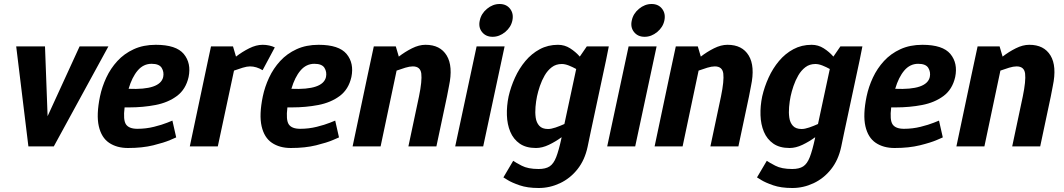

<svg xmlns="http://www.w3.org/2000/svg" viewBox="-20 -732 5322 960"><path d="M205 -500 218 -151 378 -500H522L249 0H122L61 -500Z M738 -413Q697 -413 668.5 -379.5Q640 -346 623 -288Q781 -281 796 -347Q801 -372 788.5 -392.5Q776 -413 738 -413ZM842 -129 861 -45Q861 -45 831 -32Q801 -19 746.5 -5.5Q692 8 620 8Q564 8 525.5 -18Q487 -44 474 -101Q461 -158 480 -250Q490 -298 511.5 -344Q533 -390 567 -427Q601 -464 649 -486Q697 -508 759 -508Q861 -508 899 -462Q937 -416 923 -347Q909 -285 864.5 -252Q820 -219 757.5 -207Q695 -195 626 -195H603Q595 -132 610 -110Q625 -88 667 -88Q710 -88 750 -98Q790 -108 816 -118.5Q842 -129 842 -129Z M1293 -381Q1262 -400 1230 -400Q1215 -400 1193.5 -393.5Q1172 -387 1150 -379L1069 0H929L1020 -430L1035 -500H1145L1160 -449Q1191 -473 1226 -490.5Q1261 -508 1293 -508H1294Q1310 -508 1326 -504.5Q1342 -501 1354 -495Z M1552 -413Q1511 -413 1482.5 -379.5Q1454 -346 1437 -288Q1595 -281 1610 -347Q1615 -372 1602.5 -392.5Q1590 -413 1552 -413ZM1656 -129 1675 -45Q1675 -45 1645 -32Q1615 -19 1560.5 -5.5Q1506 8 1434 8Q1378 8 1339.5 -18Q1301 -44 1288 -101Q1275 -158 1294 -250Q1304 -298 1325.5 -344Q1347 -390 1381 -427Q1415 -464 1463 -486Q1511 -508 1573 -508Q1675 -508 1713 -462Q1751 -416 1737 -347Q1723 -285 1678.5 -252Q1634 -219 1571.5 -207Q1509 -195 1440 -195H1417Q1409 -132 1424 -110Q1439 -88 1481 -88Q1524 -88 1564 -98Q1604 -108 1630 -118.5Q1656 -129 1656 -129Z M2162 0H2022L2075 -250Q2091 -328 2086.5 -364Q2082 -400 2044 -400Q2028 -400 2006.5 -393.5Q1985 -387 1963 -379L1883 0H1743L1819 -360L1849 -500H1959L1974 -449Q2005 -473 2040 -490.5Q2075 -508 2107 -508H2108Q2181 -508 2213.5 -454.5Q2246 -401 2225 -302L2215 -250Z M2443 -548Q2409 -548 2390 -572Q2371 -596 2379 -630Q2386 -664 2415 -688Q2444 -712 2478 -712Q2512 -712 2530.5 -688Q2549 -664 2542 -630Q2535 -596 2506 -572Q2477 -548 2443 -548ZM2256 0 2363 -500H2503L2396 0Z M2789 -412Q2760 -412 2739 -396Q2718 -380 2703.5 -355Q2689 -330 2679.5 -302Q2670 -274 2665 -250Q2660 -226 2657.5 -197.5Q2655 -169 2658.5 -144Q2662 -119 2676.5 -103Q2691 -87 2720 -87Q2736 -87 2758 -94.5Q2780 -102 2802 -112L2861 -387Q2843 -397 2824 -404.5Q2805 -412 2789 -412ZM2546 72Q2557 80 2588.5 96.5Q2620 113 2673 113Q2708 113 2728 100Q2748 87 2761 53.5Q2774 20 2787 -40L2788 -46Q2758 -24 2724.5 -8Q2691 8 2660 8Q2610 8 2578.5 -14Q2547 -36 2531.5 -73Q2516 -110 2514.5 -156Q2513 -202 2523 -250Q2534 -298 2555 -344Q2576 -390 2607 -427Q2638 -464 2679 -486Q2720 -508 2770 -508Q2803 -508 2830.5 -490.5Q2858 -473 2879 -449L2914 -500H3024L3010 -430L2933 -70L2918 2Q2904 68 2867.5 114Q2831 160 2780 184Q2729 208 2674 208H2673Q2617 208 2578 194.5Q2539 181 2518 168Q2497 155 2497 155Z M3203 -548Q3169 -548 3150 -572Q3131 -596 3139 -630Q3146 -664 3175 -688Q3204 -712 3238 -712Q3272 -712 3290.5 -688Q3309 -664 3302 -630Q3295 -596 3266 -572Q3237 -548 3203 -548ZM3016 0 3123 -500H3263L3156 0Z M3672 0H3532L3585 -250Q3601 -328 3596.5 -364Q3592 -400 3554 -400Q3538 -400 3516.5 -393.5Q3495 -387 3473 -379L3393 0H3253L3329 -360L3359 -500H3469L3484 -449Q3515 -473 3550 -490.5Q3585 -508 3617 -508H3618Q3691 -508 3723.5 -454.5Q3756 -401 3735 -302L3725 -250Z M4057 -412Q4028 -412 4007 -396Q3986 -380 3971.5 -355Q3957 -330 3947.5 -302Q3938 -274 3933 -250Q3928 -226 3925.5 -197.5Q3923 -169 3926.5 -144Q3930 -119 3944.5 -103Q3959 -87 3988 -87Q4004 -87 4026 -94.5Q4048 -102 4070 -112L4129 -387Q4111 -397 4092 -404.5Q4073 -412 4057 -412ZM3814 72Q3825 80 3856.5 96.5Q3888 113 3941 113Q3976 113 3996 100Q4016 87 4029 53.5Q4042 20 4055 -40L4056 -46Q4026 -24 3992.5 -8Q3959 8 3928 8Q3878 8 3846.5 -14Q3815 -36 3799.5 -73Q3784 -110 3782.5 -156Q3781 -202 3791 -250Q3802 -298 3823 -344Q3844 -390 3875 -427Q3906 -464 3947 -486Q3988 -508 4038 -508Q4071 -508 4098.5 -490.5Q4126 -473 4147 -449L4182 -500H4292L4278 -430L4201 -70L4186 2Q4172 68 4135.5 114Q4099 160 4048 184Q3997 208 3942 208H3941Q3885 208 3846 194.5Q3807 181 3786 168Q3765 155 3765 155Z M4571 -413Q4530 -413 4501.5 -379.5Q4473 -346 4456 -288Q4614 -281 4629 -347Q4634 -372 4621.5 -392.5Q4609 -413 4571 -413ZM4675 -129 4694 -45Q4694 -45 4664 -32Q4634 -19 4579.5 -5.5Q4525 8 4453 8Q4397 8 4358.5 -18Q4320 -44 4307 -101Q4294 -158 4313 -250Q4323 -298 4344.5 -344Q4366 -390 4400 -427Q4434 -464 4482 -486Q4530 -508 4592 -508Q4694 -508 4732 -462Q4770 -416 4756 -347Q4742 -285 4697.5 -252Q4653 -219 4590.5 -207Q4528 -195 4459 -195H4436Q4428 -132 4443 -110Q4458 -88 4500 -88Q4543 -88 4583 -98Q4623 -108 4649 -118.5Q4675 -129 4675 -129Z M5181 0H5041L5094 -250Q5110 -328 5105.5 -364Q5101 -400 5063 -400Q5047 -400 5025.5 -393.5Q5004 -387 4982 -379L4902 0H4762L4838 -360L4868 -500H4978L4993 -449Q5024 -473 5059 -490.5Q5094 -508 5126 -508H5127Q5200 -508 5232.5 -454.5Q5265 -401 5244 -302L5234 -250Z"/></svg>

Font: Epunda Sans
Style: Bold Italic
Weight: 700
Italic angle: -12.0243°
Designer: Simon Atzbach
Foundry: typofactur
Version: Version 2.204; ttfautohint (v1.8.4.7-5d5b)